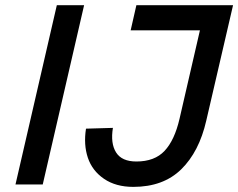

<svg xmlns="http://www.w3.org/2000/svg" viewBox="-20 -710 917 739"><path d="M39.6 0 198.7 -689.9H303.7L144.5 0ZM493.2 9.3Q425.8 9.3 380.4 -21.7Q335 -52.7 318.1 -103Q301.3 -153.3 311 -214.8L414.6 -217.8Q404.8 -158.2 426.8 -123.3Q448.7 -88.4 504.9 -88.4Q575.2 -88.4 613.5 -129.4Q651.9 -170.4 670.9 -252.4L749.5 -593.3H482.9L504.9 -689.9H877L773.9 -245.6Q746.6 -126 677.5 -58.3Q608.4 9.3 493.2 9.3Z"/></svg>

Font: HK Grotesk SmBold Legacy Italic
Style: Regular
Weight: 600
Italic angle: -13°
Designer: Alfredo Marco Pradil
Foundry: Hanken Design Co.
Version: Version 2.022;PS 002.022;hotconv 1.0.88;makeotf.lib2.5.64775